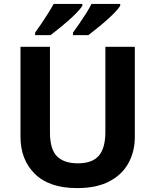

<svg xmlns="http://www.w3.org/2000/svg" viewBox="-20 -954 796 984"><path d="M671 -252Q671 -178 638.5 -118.5Q606 -59 540.5 -24.5Q475 10 375 10Q233 10 159 -62.5Q85 -135 85 -254V-714H236V-277Q236 -189 272 -153Q308 -117 379 -117Q453 -117 486.5 -156Q520 -195 520 -278V-714H671ZM596 -924Q588 -911 569 -891Q550 -871 525 -849Q500 -827 475.5 -807.5Q451 -788 433 -774H354V-787Q368 -806 386 -832Q404 -858 421 -885Q438 -912 449 -934H596ZM402 -924Q394 -911 375 -891Q356 -871 331 -849Q306 -827 281.5 -807.5Q257 -788 239 -774H160V-787Q174 -806 191.5 -832Q209 -858 226 -885Q243 -912 255 -934H402Z"/></svg>

Font: Noto Sans Thaana
Style: Regular
Weight: 400
Designer: Monotype Design Team
Foundry: Monotype Imaging Inc.
Version: Version 2.001